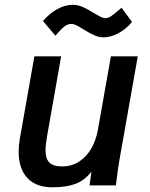

<svg xmlns="http://www.w3.org/2000/svg" viewBox="-20 -790 640 818"><path d="M59.5 -143Q59.5 -170.5 64.5 -199L126.5 -550H240.5L180.5 -209.5Q174 -173 174 -149Q174 -115 189.8 -98Q205.5 -81 244.5 -81Q286.5 -81 318.5 -102.5Q350.5 -124 370 -159.2Q389.5 -194.5 397 -236.5L452.5 -550H567L490 -115Q483 -76 479 -41Q476 -15 473.5 0H361.5L369.5 -58.5Q339.5 -20.5 300.2 -6.2Q261 8 203.5 8Q133.5 8 96.5 -31.8Q59.5 -71.5 59.5 -143ZM337 -664Q315.5 -677.5 304.8 -682.8Q294 -688 283.5 -688Q268.5 -688 254.8 -677.5Q241 -667 216 -638L163 -700.5Q191 -733 224.2 -751.2Q257.5 -769.5 289.5 -769.5Q311 -769.5 331 -761Q351 -752.5 376.5 -736.5Q379 -735 381.8 -733.5Q384.5 -732 388 -729.5Q402.5 -721 411.5 -716.8Q420.5 -712.5 428.5 -712.5Q440 -712.5 452.5 -720.5Q465 -728.5 485.5 -746.5L498 -757L542.5 -696.5Q517.5 -666 484.5 -648.5Q451.5 -631 422 -631Q402.5 -631 383.8 -638.8Q365 -646.5 337 -664Z"/></svg>

Font: JuliaMono SemiBoldItalic
Style: Regular
Weight: 600
Italic angle: -9°
Monospace: yes
Designer: cormullion
Foundry: corm
Version: Version 0.049; ttfautohint (v1.8.4)